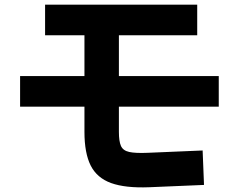

<svg xmlns="http://www.w3.org/2000/svg" viewBox="-20 -770 1040 836"><path d="M868.3 35.2 629 45.3Q525.7 49.3 463.9 27.1Q402.2 4.8 374.9 -49.2Q347.7 -103.2 347.7 -195.8V-739.8H497.7V-195.8Q497.7 -155 506.6 -134.7Q515.5 -114.3 542.7 -108.3Q569.8 -102.3 624 -104.7L862.3 -114.8ZM176.3 -616.5V-749.8H838.7V-616.5ZM67.5 -305.5V-438.8H932.5V-305.5Z"/></svg>

Font: Murecho Thin
Style: Regular
Weight: 100
Designer: Neil Summerour
Foundry: Positype
Version: Version 1.010